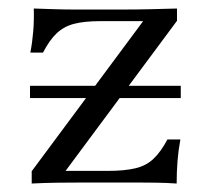

<svg xmlns="http://www.w3.org/2000/svg" viewBox="-20 -433 495 453"><path d="M54.8 0V-29L317.7 -383.1H216.1Q179.8 -383.1 155.6 -377Q131.5 -371 114.1 -354.8Q96.8 -338.7 81.5 -308.9H51.6Q56.5 -334.7 58.5 -360.1Q60.5 -385.5 59.7 -412.9Q83.9 -412.1 108.5 -411.3Q133.1 -410.5 156.5 -410.5H216.1H270.2Q303.2 -410.5 335.5 -411.3Q367.7 -412.1 397.6 -412.9V-383.9L134.7 -29.8H233.9Q273.4 -29.8 299.2 -35.9Q325 -41.9 342.3 -58.5Q359.7 -75 375 -104H405.6Q400.8 -78.2 398.8 -52.8Q396.8 -27.4 396.8 0Q373.4 -1.6 348.8 -2Q324.2 -2.4 300 -2.4H233.9H183.1Q151.6 -2.4 118.5 -2Q85.5 -1.6 54.8 0ZM50.8 -201.6V-230.6H406.5V-201.6Z"/></svg>

Font: Playfair 5pt SemiExpanded Light Light
Style: Regular
Weight: 300
Version: Version 2.203